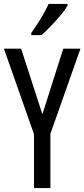

<svg xmlns="http://www.w3.org/2000/svg" viewBox="-20 -963 432 983"><path d="M197 -378 304 -714H392L238 -278V0H154V-276L0 -714H88ZM326 -934Q314 -913 290 -884.5Q266 -856 239.5 -828.5Q213 -801 192 -783H140V-794Q198 -876 229 -943H326Z"/></svg>

Font: Noto Sans Khmer UI ExtraCondensed
Style: Regular
Weight: 400
Width: 2
Designer: Danh Hong and the Monotype Design Team
Foundry: Monotype Imaging Inc.
Version: Version 2.002; ttfautohint (v1.8.4.7-5d5b)